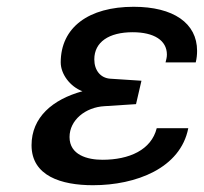

<svg xmlns="http://www.w3.org/2000/svg" viewBox="-20 -533 601 566"><path d="M159 -349C159 -315 186 -278 223 -264C135 -240 73 -187 73 -105C73 -14 161 13 254 13C381 13 512 -37 535 -155H442C426 -91 361 -62 282 -62C238 -62 185 -76 185 -129C185 -179 232 -217 288 -220L381 -226L397 -295L305 -301C276 -303 258 -326 258 -358C258 -409 301 -438 371 -438C434 -438 472 -414 472 -372C472 -364 470 -357 468 -349H557C560 -361 561 -373 561 -383C561 -465 491 -513 374 -513C241 -513 159 -452 159 -349Z"/></svg>

Font: Perun Medium Italic
Style: Regular
Weight: 500
Italic angle: -12°
Foundry: Copyright (c) Stefan Peev, Context Ltd, 2016
Version: Version 1.026